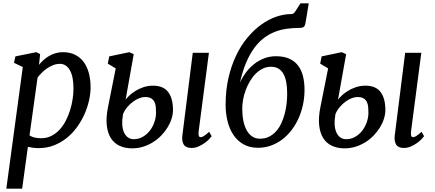

<svg xmlns="http://www.w3.org/2000/svg" viewBox="-20 -882 2621 1156"><path d="M113.3 253.9H18.1L117.2 -478.5L64 -503.9L72.8 -542.5L198.7 -567.9L221.7 -556.2L214.8 -491.7Q226.6 -506.3 241.5 -520Q256.3 -533.7 274.7 -544.4Q293 -555.2 314 -561.5Q335 -567.9 358.9 -567.9Q401.4 -567.9 432.6 -552Q463.9 -536.1 484.4 -508.1Q504.9 -480 515.1 -441.2Q525.4 -402.3 525.4 -356.4Q525.4 -318.4 515.9 -276.4Q506.3 -234.4 488.3 -193.8Q470.2 -153.3 443.4 -116.2Q416.5 -79.1 381.8 -51.3Q347.2 -23.4 304.7 -6.8Q262.2 9.8 212.9 9.8Q197.3 9.8 180.7 7.8Q164.1 5.9 147.9 2.4ZM157.7 -66.9Q171.9 -57.1 189.7 -53.5Q207.5 -49.8 228 -49.8Q261.7 -49.8 289.3 -63.7Q316.9 -77.6 338.6 -101.1Q360.4 -124.5 376 -155Q391.6 -185.5 402.1 -219Q412.6 -252.4 417.5 -286.1Q422.4 -319.8 422.4 -350.1Q422.4 -420.9 400.6 -459.2Q378.9 -497.6 340.8 -497.6Q320.3 -497.6 300.5 -490Q280.8 -482.4 263.4 -470.5Q246.1 -458.5 231.4 -443.8Q216.8 -429.2 206.1 -415Z M1140.6 -564H1237.8L1176.3 -93.3Q1171.4 -56.2 1187.5 -56.2Q1191.4 -56.2 1195.8 -57.4Q1200.2 -58.6 1206.3 -62.3Q1212.4 -65.9 1220.5 -72.3Q1228.5 -78.6 1239.3 -88.4L1254.4 -62Q1251 -56.6 1240 -44.9Q1229 -33.2 1212.4 -21.2Q1195.8 -9.3 1175.3 -0.2Q1154.8 8.8 1132.8 8.8Q1098.6 8.8 1086.2 -11.7Q1073.7 -32.2 1078.1 -67.4ZM775.9 11.2Q733.4 11.2 700.4 -3.9Q667.5 -19 647.7 -50Q627.9 -81.1 622.8 -127.9Q617.7 -174.8 630.4 -237.8L676.8 -470.2L628.9 -499L637.7 -542.5L758.8 -567.9L785.2 -555.7L736.3 -282.2Q744.1 -292.5 759 -306.9Q773.9 -321.3 795.2 -334.5Q816.4 -347.7 843.3 -356.9Q870.1 -366.2 901.4 -366.2Q963.4 -366.2 992.4 -328.1Q1021.5 -290 1021.5 -219.7Q1021.5 -194.8 1013.2 -168Q1004.9 -141.1 989.3 -115.5Q973.6 -89.8 951.7 -66.9Q929.7 -43.9 902.3 -26.6Q875 -9.3 843 1Q811 11.2 775.9 11.2ZM785.2 -43.9Q815.4 -43.9 840.3 -58.6Q865.2 -73.2 882.8 -96.2Q900.4 -119.1 909.9 -147.5Q919.4 -175.8 919.4 -203.1Q919.4 -220.7 918 -237.5Q916.5 -254.4 910.2 -267.8Q903.8 -281.2 890.4 -289.6Q877 -297.9 853 -297.9Q837.4 -297.9 818.8 -290.8Q800.3 -283.7 782 -270.5Q763.7 -257.3 747.6 -238.5Q731.4 -219.7 721.2 -196.3L719.7 -187Q714.4 -156.7 716.1 -130.6Q717.8 -104.5 726.3 -85.2Q734.9 -65.9 749.8 -54.9Q764.6 -43.9 785.2 -43.9Z M1533.2 7.8Q1482.4 7.8 1445.6 -13.4Q1408.7 -34.7 1385 -70.3Q1361.3 -106 1349.9 -152.8Q1338.4 -199.7 1338.4 -251Q1338.4 -337.4 1355.2 -411.4Q1372.1 -485.4 1400.9 -546.1Q1429.7 -606.9 1468.5 -653.8Q1507.3 -700.7 1551.3 -732.7Q1595.2 -764.6 1642.1 -781Q1689 -797.4 1734.4 -797.4Q1742.2 -797.4 1747.6 -801.5Q1752.9 -805.7 1758.3 -814L1789.1 -861.8H1838.9L1820.3 -749.5Q1818.8 -739.3 1816.7 -732.2Q1814.5 -725.1 1810.1 -721.2Q1805.7 -717.3 1798.6 -715.6Q1791.5 -713.9 1779.8 -713.9Q1742.7 -713.9 1706.1 -708.7Q1669.4 -703.6 1635.3 -690.4Q1601.1 -677.2 1569.8 -653.8Q1538.6 -630.4 1511.5 -594Q1484.4 -557.6 1462.4 -506.1Q1440.4 -454.6 1424.8 -384.8Q1439.5 -417 1460.9 -445.8Q1482.4 -474.6 1510 -496.3Q1537.6 -518.1 1570.6 -530.8Q1603.5 -543.5 1641.6 -543.5Q1688.5 -543.5 1721.2 -528.8Q1753.9 -514.2 1774.4 -487.5Q1794.9 -460.9 1804.2 -423.6Q1813.5 -386.2 1813.5 -341.3Q1813.5 -294.9 1804 -251Q1794.4 -207 1776.9 -168.2Q1759.3 -129.4 1734.1 -96.9Q1709 -64.5 1678 -41.3Q1647 -18.1 1610.4 -5.1Q1573.7 7.8 1533.2 7.8ZM1545.4 -46.9Q1576.2 -46.9 1600.3 -59.1Q1624.5 -71.3 1642.8 -92Q1661.1 -112.8 1673.8 -140.1Q1686.5 -167.5 1694.3 -197.5Q1702.1 -227.5 1705.6 -258.3Q1709 -289.1 1709 -316.9Q1709 -354.5 1703.9 -384.8Q1698.7 -415 1687 -436.3Q1675.3 -457.5 1656.7 -468.8Q1638.2 -480 1611.3 -480Q1584.5 -480 1561.3 -468.5Q1538.1 -457 1518.8 -437.5Q1499.5 -418 1484.4 -392.3Q1469.2 -366.7 1459 -338.6Q1448.7 -310.5 1443.6 -282Q1438.5 -253.4 1438.5 -228Q1438.5 -188.5 1445.1 -155.3Q1451.7 -122.1 1465.1 -97.9Q1478.5 -73.7 1498.5 -60.3Q1518.6 -46.9 1545.4 -46.9Z M2419.4 -564H2516.6L2455.1 -93.3Q2450.2 -56.2 2466.3 -56.2Q2470.2 -56.2 2474.6 -57.4Q2479 -58.6 2485.1 -62.3Q2491.2 -65.9 2499.3 -72.3Q2507.3 -78.6 2518.1 -88.4L2533.2 -62Q2529.8 -56.6 2518.8 -44.9Q2507.8 -33.2 2491.2 -21.2Q2474.6 -9.3 2454.1 -0.2Q2433.6 8.8 2411.6 8.8Q2377.4 8.8 2365 -11.7Q2352.5 -32.2 2356.9 -67.4ZM2054.7 11.2Q2012.2 11.2 1979.2 -3.9Q1946.3 -19 1926.5 -50Q1906.7 -81.1 1901.6 -127.9Q1896.5 -174.8 1909.2 -237.8L1955.6 -470.2L1907.7 -499L1916.5 -542.5L2037.6 -567.9L2064 -555.7L2015.1 -282.2Q2022.9 -292.5 2037.8 -306.9Q2052.7 -321.3 2074 -334.5Q2095.2 -347.7 2122.1 -356.9Q2148.9 -366.2 2180.2 -366.2Q2242.2 -366.2 2271.2 -328.1Q2300.3 -290 2300.3 -219.7Q2300.3 -194.8 2292 -168Q2283.7 -141.1 2268.1 -115.5Q2252.4 -89.8 2230.5 -66.9Q2208.5 -43.9 2181.2 -26.6Q2153.8 -9.3 2121.8 1Q2089.8 11.2 2054.7 11.2ZM2064 -43.9Q2094.2 -43.9 2119.1 -58.6Q2144 -73.2 2161.6 -96.2Q2179.2 -119.1 2188.7 -147.5Q2198.2 -175.8 2198.2 -203.1Q2198.2 -220.7 2196.8 -237.5Q2195.3 -254.4 2189 -267.8Q2182.6 -281.2 2169.2 -289.6Q2155.8 -297.9 2131.8 -297.9Q2116.2 -297.9 2097.7 -290.8Q2079.1 -283.7 2060.8 -270.5Q2042.5 -257.3 2026.4 -238.5Q2010.3 -219.7 2000 -196.3L1998.5 -187Q1993.2 -156.7 1994.9 -130.6Q1996.6 -104.5 2005.1 -85.2Q2013.7 -65.9 2028.6 -54.9Q2043.5 -43.9 2064 -43.9Z"/></svg>

Font: Merriweather
Style: Italic
Weight: 400
Italic angle: -7°
Designer: Eben Sorkin ( eben@eyebytes.com )
Foundry: Eben Sorkin ( eben@eyebytes.com )
Version: Version 1.005; ttfautohint (v0.97) -l 13 -r 13 -G 200 -x 24 